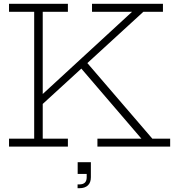

<svg xmlns="http://www.w3.org/2000/svg" viewBox="-20 -772 932 1011"><path d="M27.5 -710V-752H337.5V-710H205V-42H337.5V0H27.5V-42H160V-710ZM426.5 -455.5 782 -42H876V0H493V-42H724.5L399 -421.5ZM180 -254 675.5 -710H464.5V-752H838V-710H735L195 -215.5ZM389 82H458.5V123L439 144H389ZM436.5 86H458.5V161Q458.5 189.5 442.8 204.2Q427 219 398 219H388.5V199H398Q417 199 426.8 189.8Q436.5 180.5 436.5 161.5Z"/></svg>

Font: Hepta Slab ExtraLight Light
Style: Regular
Weight: 300
Version: Version 1.100